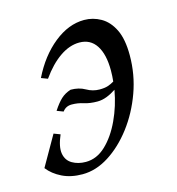

<svg xmlns="http://www.w3.org/2000/svg" viewBox="-78 -523 558 607"><g transform="rotate(-15 200.5 -220.0)"><path d="M250 -455Q279 -455 304.5 -440.5Q330 -426 345.5 -394.5Q361 -363 361 -310Q361 -247 340 -189Q319 -131 284 -85Q249 -39 206.5 -12Q164 15 120 15Q82 15 53.5 1Q25 -13 8 -35L64 -133L85 -125Q69 -88 73 -65Q77 -42 96 -31Q115 -20 140 -20Q176 -20 205.5 -48Q235 -76 256 -121Q277 -166 286 -217Q271 -207 255.5 -201Q240 -195 225 -195Q200 -195 181.5 -201Q163 -207 143 -207Q124 -207 113 -192L92 -200Q107 -223 120 -235Q133 -247 152 -253Q179 -253 199 -241.5Q219 -230 241 -230Q258 -230 268.5 -233.5Q279 -237 289 -243Q291 -261 291 -279Q291 -332 272 -361Q253 -390 217 -390Q185 -390 153 -368Q121 -346 92 -305L71 -313Q103 -378 151 -416.5Q199 -455 250 -455Z"/></g></svg>

Font: Bona Nova
Style: Italic
Weight: 400
Italic angle: -4°
Designer: Mateusz Machalski
Foundry: Capitalics
Version: Version 4.001; ttfautohint (v1.8.3)